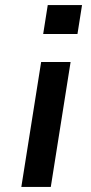

<svg xmlns="http://www.w3.org/2000/svg" viewBox="-20 -736 360 756"><path d="M150 -602 168 -716H303L285 -602ZM64 0 142 -492H258L180 0Z"/></svg>

Font: Nunito Sans 10pt Expanded SemiBold
Style: Italic
Weight: 600
Width: 7
Italic angle: -9°
Designer: Vernon Adams
Foundry: Vernon Adams
Version: Version 3.101;gftools[0.9.27]